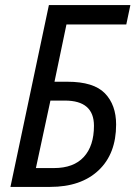

<svg xmlns="http://www.w3.org/2000/svg" viewBox="-20 -734 532 754"><path d="M21 0H177Q298 0 367 -65Q436 -130 436 -245Q436 -322 392 -367.5Q348 -413 245 -413H194L241 -638H476L492 -714H172ZM121 -74 178 -339H235Q349 -339 349 -240Q349 -161 309 -117.5Q269 -74 192 -74Z"/></svg>

Font: Noto Sans UI SemiCondensed
Style: Italic
Weight: 400
Width: 4
Italic angle: -12°
Designer: Monotype Design Team
Foundry: Monotype Imaging Inc.
Version: Version 1.901